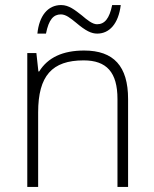

<svg xmlns="http://www.w3.org/2000/svg" viewBox="-20 -740 609 760"><path d="M128 -607H162C173 -663 192 -683 221 -683C241 -683 259 -668 280 -651C320 -617 342 -607 365 -607C413 -607 449 -646 458 -720H424C413 -666 394 -644 364 -644C346 -644 325 -661 304 -679C277 -700 253 -720 222 -720C169 -720 135 -677 128 -607ZM88 0H131V-295C131 -440 186 -501 311 -501C402 -501 445 -454 445 -348V0H487V-348C487 -478 430 -540 313 -540C228 -540 169 -512 135 -457H132L124 -530H88Z"/></svg>

Font: Kathrein 35 Thin
Style: Regular
Weight: 250
Designer: Lazydogs Typefoundry, based on Open Sans by Ascender Corporation
Foundry: Lazydogs Typefoundry
Version: Version 1.003;PS 001.003;hotconv 1.0.88;makeotf.lib2.5.64775